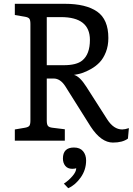

<svg xmlns="http://www.w3.org/2000/svg" viewBox="-20 -740 698 1010"><path d="M226 -650V-397H315Q383 -397 413 -422Q453 -455 453 -530Q453 -650 301 -650ZM226 -327V-106Q226 -86 232 -78Q238 -70 256 -68L321 -60V0H58V-59L111 -68Q129 -71 134.5 -78.5Q140 -86 140 -106V-614Q140 -634 134.5 -641.5Q129 -649 111 -652L58 -661V-720H321Q432 -720 491 -679Q550 -638 550 -540Q550 -499 537 -466Q524 -433 504.5 -412.5Q485 -392 459.5 -377.5Q434 -363 412.5 -356Q391 -349 369 -346Q399 -339 434 -284L544 -112Q578 -59 623 -59Q637 -59 658 -66L653 -11Q625 10 574 10Q512 10 457 -74L323 -287Q297 -327 262 -327ZM433 104Q433 153 405 193Q377 233 339 250L316 226Q342 209 361.5 186Q381 163 381 145Q373 148 360 148Q336 148 323.5 132.5Q311 117 311 94Q311 36 369 36Q401 36 417 55.5Q433 75 433 104Z"/></svg>

Font: Enriqueta
Style: Regular
Weight: 400
Designer: Viviana Monsalve, Gustavo Ibarra
Foundry: Viviana Monsalve, Gustavo Ibarra
Version: Version 1.002